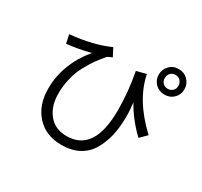

<svg xmlns="http://www.w3.org/2000/svg" viewBox="-165 -1020 1330 1264"><g transform="rotate(30 500.0 -388.5)"><path d="M115.2 -635.7Q287.1 -652.3 409.2 -707Q419.9 -687.5 440.4 -647.5Q431.6 -643.6 405.3 -630.9Q374 -593.8 351.6 -563.5Q330.1 -533.2 303.7 -485.4Q277.3 -438.5 263.7 -381.8Q249 -325.2 249 -261.7Q249 -167 297.9 -106.4Q346.7 -45.9 435.5 -45.9Q643.6 -45.9 643.6 -362.3Q643.6 -503.9 616.2 -645.5Q640.6 -652.3 689.5 -665Q723.6 -487.3 900.4 -321.3Q883.8 -304.7 851.6 -272.5Q763.7 -355.5 706.1 -458Q706.1 -454.1 707 -445.3Q709 -432.6 710.9 -406.2Q712.9 -379.9 712.9 -345.7Q711.9 -269.5 697.3 -207Q682.6 -143.6 651.4 -90.8Q621.1 -38.1 565.4 -7.8Q509.8 21.5 434.6 21.5Q316.4 21.5 246.1 -54.7Q174.8 -131.8 174.8 -256.8Q174.8 -443.4 306.6 -603.5Q213.9 -579.1 128.9 -571.3Q124 -592.8 115.2 -635.7ZM804.7 -700.2Q804.7 -677.7 819.3 -663.1Q834 -648.4 856.4 -648.4Q877.9 -648.4 892.6 -662.1Q908.2 -676.8 908.2 -700.2Q908.2 -723.6 893.6 -738.3Q879.9 -753.9 856.4 -753.9Q834 -753.9 819.3 -739.3Q804.7 -724.6 804.7 -700.2ZM758.8 -700.2Q758.8 -741.2 786.1 -769.5Q813.5 -797.9 856.4 -797.9Q898.4 -797.9 925.8 -769.5Q954.1 -741.2 954.1 -700.2Q954.1 -659.2 925.8 -631.8Q898.4 -604.5 856.4 -604.5Q814.5 -604.5 786.1 -632.8Q758.8 -661.1 758.8 -700.2Z"/></g></svg>

Font: Gothic A1
Style: Regular
Weight: 400
Designer: HanYang I&C Co.,Ltd.
Version: Version 2.50